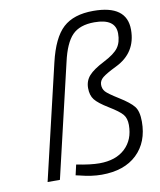

<svg xmlns="http://www.w3.org/2000/svg" viewBox="-83 -798 730 875"><g transform="rotate(-10 281.5 -361.0)"><path d="M408 -732C347.3 -732 300.7 -717 268 -687C235.3 -657 210.3 -605 193 -531L68 0H125L248 -524C260.7 -580.7 278.5 -620.8 301.5 -644.5C324.5 -668.2 358.7 -680 404 -680C469.3 -680 502 -657 502 -611C502 -584.3 496 -562.7 484 -546C472 -529.3 449.3 -512.5 416 -495.5C382.7 -478.5 359 -462.2 345 -446.5C331 -430.8 324 -411.8 324 -389.5C324 -367.2 329.3 -349.2 340 -335.5C350.7 -321.8 371.3 -305.7 402 -287C432.7 -268.3 453 -253 463 -241C473 -229 478 -212.7 478 -192C478 -146.7 463.7 -110.5 435 -83.5C406.3 -56.5 366.7 -43 316 -43C288.7 -43 253.3 -47.3 210 -56L199 -8L217 -4C253 5.3 286.3 10 317 10C387 10 441.5 -8.7 480.5 -46C519.5 -83.3 539 -133.7 539 -197C539 -229 533 -252.5 521 -267.5C509 -282.5 487.2 -299.8 455.5 -319.5C423.8 -339.2 404.2 -353.3 396.5 -362C388.8 -370.7 385 -381.3 385 -394C385 -406.7 390.7 -417.7 402 -427C413.3 -436.3 434.7 -448.7 466 -464C530.7 -495.3 563 -546.7 563 -618C563 -694 511.3 -732 408 -732Z"/></g></svg>

Font: Titillium Web
Style: Light Italic
Weight: 300
Italic angle: -13°
Version: Version 1.001;PS 57.000;hotconv 1.0.70;makeotf.lib2.5.55311